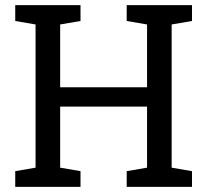

<svg xmlns="http://www.w3.org/2000/svg" viewBox="-20 -731 811 751"><path d="M475.6 0V-61.5L555.2 -75.2V-314H215.3V-75.2L294.9 -61.5V0H39.6V-61.5L119.1 -75.2V-635.3L39.6 -648.9V-710.9H294.9V-648.9L215.3 -635.3V-389.6H555.2V-635.3L475.6 -648.9V-710.9H731V-648.9L651.4 -635.3V-75.2L731 -61.5V0Z"/></svg>

Font: Battambang
Style: Regular
Weight: 400
Designer: Danh Hong
Version: Version 8.002; ttfautohint (v1.8.3)